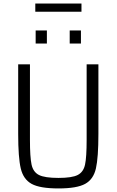

<svg xmlns="http://www.w3.org/2000/svg" viewBox="-20 -1049 654 1077"><path d="M82 -298V-688H148V-265Q148 -168 157 -126Q166 -84 198.5 -67.5Q231 -51 308 -51Q384 -51 416 -67.5Q448 -84 457 -125.5Q466 -167 466 -265V-688H532V-298Q532 -165 518 -104Q504 -43 457.5 -17.5Q411 8 308 8Q204 8 157.5 -17.5Q111 -43 96.5 -104Q82 -165 82 -298ZM180 -805V-878H243V-805ZM371 -805V-878H434V-805ZM178 -983V-1029H437V-983Z"/></svg>

Font: Saira Semi Condensed Light
Style: Regular
Weight: 300
Width: 4
Designer: Hector Gatti with collaboration of the Omnibus-Type team
Foundry: Omnibus-Type
Version: Version 1.001; ttfautohint (v1.8)